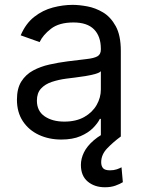

<svg xmlns="http://www.w3.org/2000/svg" viewBox="-20 -573 604 806"><path d="M237.2 12.8Q185.4 12.8 143.1 -6.9Q100.9 -26.6 76 -64.1Q51.1 -101.6 51.1 -154.8Q51.1 -201.7 69.6 -231Q88.1 -260.3 119 -277Q149.9 -293.7 187.3 -302Q224.8 -310.4 262.8 -315.3Q312.5 -321.7 343.6 -325.1Q374.6 -328.5 389 -336.6Q403.4 -344.8 403.4 -365.1V-367.9Q403.4 -420.5 374.8 -449.6Q346.2 -478.7 288.4 -478.7Q228.3 -478.7 194.2 -452.4Q160.2 -426.1 146.3 -396.3L66.8 -424.7Q88.1 -474.4 123.8 -502.3Q159.4 -530.2 201.9 -541.4Q244.3 -552.6 285.5 -552.6Q311.8 -552.6 346.1 -546.3Q380.3 -540.1 412.5 -521Q444.6 -501.8 465.9 -463.1Q487.2 -424.4 487.2 -359.4V0H403.4V-73.9H399.1Q390.6 -56.1 370.7 -35.9Q350.9 -15.6 317.8 -1.4Q284.8 12.8 237.2 12.8ZM250 -62.5Q299.7 -62.5 334 -82Q368.3 -101.6 385.8 -132.5Q403.4 -163.4 403.4 -197.4V-274.1Q398.1 -267.8 380.1 -262.6Q362.2 -257.5 339 -253.7Q315.7 -250 293.9 -247.3Q272 -244.7 258.5 -242.9Q225.9 -238.6 197.6 -229.2Q169.4 -219.8 152.2 -201.2Q134.9 -182.5 134.9 -150.6Q134.9 -106.9 167.4 -84.7Q199.9 -62.5 250 -62.5ZM420.5 213.1Q376.8 213.1 348.2 189.1Q319.6 165.1 319.6 119.3Q319.6 93 332.4 66.8Q345.2 40.5 373.6 16Q402 -8.5 448.9 -29.8L487.2 0Q455.3 23.4 430 49.7Q404.8 76 404.8 108Q404.8 123.9 412.6 133Q420.5 142 441.8 142Q457.7 142 470.2 137.8Q482.6 133.5 490.1 129.3L495.7 191.8Q484 199.2 465 206.1Q446 213.1 420.5 213.1Z"/></svg>

Font: InterMG
Style: Regular
Weight: 400
Designer: Rasmus Andersson
Foundry: rsms
Version: Version 3.019;December 26, 2023;FontCreator 15.0.0.2955 64-b